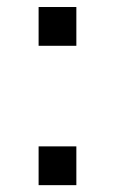

<svg xmlns="http://www.w3.org/2000/svg" viewBox="-20 -541 336 561"><path d="M203.1 -520.5V-407.2H92.8V-520.5ZM203.1 -113.3V0H92.8V-113.3Z"/></svg>

Font: Arimo Medium
Style: Regular
Weight: 500
Designer: Steve Matteson
Foundry: Monotype Imaging Inc.
Version: Version 1.33